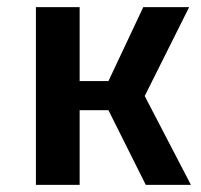

<svg xmlns="http://www.w3.org/2000/svg" viewBox="-20 -520 566 540"><path d="M285 -210H204V0H81V-500H204V-292H285L383 -500H512L387 -250L517 0H390Z"/></svg>

Font: Changa Medium
Style: Regular
Weight: 500
Designer: Eduardo Rodriguez Tunni
Foundry: Eduardo Rodriguez Tunni
Version: Version 3.003